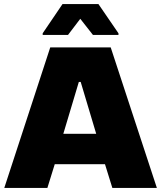

<svg xmlns="http://www.w3.org/2000/svg" viewBox="-20 -920 788 940"><path d="M1 0 226 -688H522L748 0H530L494 -116H248L212 0ZM290 -265H451L375 -519H366ZM189 -749V-757L286 -900H462L560 -757V-749H435L373 -828L313 -749Z"/></svg>

Font: Saira SemiExpanded ExtraBold
Style: Regular
Weight: 800
Width: 6
Designer: Hector Gatti with collaboration of the Omnibus-Type team
Foundry: Omnibus-Type
Version: Version 1.101